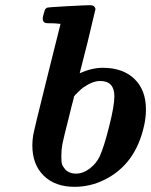

<svg xmlns="http://www.w3.org/2000/svg" viewBox="-20 -714 584 742"><path d="M268 8Q193 8 149 -35Q105 -78 105 -152Q105 -170 108 -190Q112 -214 166 -430L214 -622H210Q209 -622 205 -622.5Q201 -623 194.5 -623.5Q188 -624 183 -624Q178 -624 172 -624Q166 -624 162 -624.5Q158 -625 157 -625Q145 -628 145 -642Q145 -647 149 -661.5Q153 -676 155 -679Q159 -683 161 -684Q164 -686 239 -690Q314 -694 328 -694Q346 -694 349 -679Q349 -677 319 -553L288 -431Q335 -452 377 -452Q455 -452 499.5 -409Q544 -366 544 -291Q544 -260 537 -229Q504 -78 383 -19Q329 8 268 8ZM422 -342Q422 -401 367 -401Q338 -401 302 -376Q296 -372 282 -358.5Q268 -345 266 -341L264 -331Q261 -321 256 -301Q251 -281 247 -264Q225 -178 221 -156.5Q217 -135 217 -110Q217 -86 220 -78Q223 -70 234 -57Q250 -43 273 -43Q301 -43 326.5 -62.5Q352 -82 365 -109Q382 -146 402 -226Q422 -305 422 -342Z"/></svg>

Font: KaTeX_Main
Style: Bold Italic
Weight: 700
Version: Version 1.1; ttfautohint (v1.3)